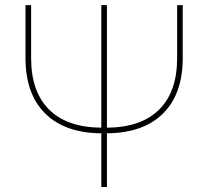

<svg xmlns="http://www.w3.org/2000/svg" viewBox="-20 -748 833 768"><path d="M688.5 -727.5H710.9V-515.6Q710.9 -372.1 632.1 -293.9Q553.2 -215.8 407.7 -214.8V0H385.3V-214.8Q239.7 -215.8 160.9 -293.9Q82 -372.1 82 -515.6V-727.5H104.5V-515.6Q104.5 -380.9 176.5 -309.6Q248.5 -238.3 385.3 -237.3V-727.5H407.7V-237.3Q544.4 -238.3 616.5 -309.6Q688.5 -380.9 688.5 -515.6Z"/></svg>

Font: Inter Display Thin
Style: Regular
Weight: 100
Designer: Rasmus Andersson
Foundry: rsms
Version: Version 4.000;git-a52131595